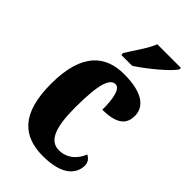

<svg xmlns="http://www.w3.org/2000/svg" viewBox="-235 -844 931 931"><g transform="rotate(45 230.5 -378.0)"><path d="M176 -619V-606H251C310 -644 404 -721 425 -756V-766H263C246 -721 201 -660 176 -619ZM254 10C396 10 431 -53 431 -103C431 -124 418 -139 401 -148C382 -100 343 -65 289 -65C223 -65 198 -134 198 -267C198 -436 221 -486 257 -486C289 -486 299 -424 299 -353C415 -353 432 -402 432 -444C432 -499 388 -550 252 -550C130 -550 34 -483 34 -266C34 -59 121 10 254 10Z"/></g></svg>

Font: Noto Serif Ethiopic ExtraCondensed Black
Style: Regular
Weight: 900
Width: 2
Designer: Monotype Design Team
Foundry: Monotype Imaging Inc.
Version: Version 2.102